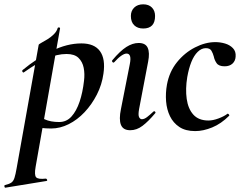

<svg xmlns="http://www.w3.org/2000/svg" viewBox="-92 -594 1111 889"><path d="M-67 275Q-70 276 -71.5 270Q-73 264 -69 263Q-49 258 -39.5 251.5Q-30 245 -25 229.5Q-20 214 -15 185L87 -386Q87 -389 99 -395.5Q111 -402 127.5 -412Q144 -422 157.5 -435.5Q171 -449 175 -464Q177 -468 182 -467Q187 -466 186 -462L73 178Q66 217 75.5 227Q85 237 120 233Q124 233 126 238Q128 243 123 244ZM145 1Q120 1 95.5 -2Q71 -5 57 -8L67 -70Q88 -54 115 -41.5Q142 -29 182 -29Q216 -29 239 -54.5Q262 -80 276.5 -123Q291 -166 297 -220Q301 -252 295.5 -280Q290 -308 271.5 -326Q253 -344 216 -344Q172 -344 125 -322.5Q78 -301 20 -260Q16 -256 12.5 -261Q9 -266 13 -270Q77 -323 147.5 -358Q218 -393 285 -393Q345 -393 371 -357Q397 -321 387 -253Q380 -202 356.5 -156Q333 -110 299.5 -74.5Q266 -39 226 -19Q186 1 145 1Z M511 9Q478 9 468 -16Q458 -41 468 -89L509 -297Q519 -346 494 -346Q484 -346 469.5 -336Q455 -326 437 -306Q433 -302 429 -306.5Q425 -311 428 -315Q464 -358 493 -376.5Q522 -395 550 -395Q582 -395 592 -372.5Q602 -350 594 -309L552 -89Q547 -61 552 -51.5Q557 -42 565 -42Q576 -42 589 -52Q602 -62 618 -77Q622 -81 626 -77Q630 -73 626 -69Q595 -32 568 -11.5Q541 9 511 9ZM571 -462Q545 -462 529.5 -477Q514 -492 514 -520Q514 -544 529.5 -559Q545 -574 571 -574Q597 -574 611.5 -559Q626 -544 626 -520Q626 -462 571 -462Z M812 13Q767 13 738.5 -6Q710 -25 695 -56Q680 -87 677 -125Q674 -163 681 -202Q692 -262 727.5 -306Q763 -350 811 -374.5Q859 -399 905 -399Q928 -399 950 -392.5Q972 -386 986.5 -371Q1001 -356 999 -332Q998 -312 984.5 -299.5Q971 -287 948 -287Q921 -287 911 -301.5Q901 -316 898 -332Q894 -347 887 -359Q880 -371 861 -371Q841 -371 823.5 -354Q806 -337 794 -307Q782 -277 775 -237Q766 -182 772.5 -136Q779 -90 803.5 -63Q828 -36 873 -36Q894 -36 919.5 -45.5Q945 -55 961 -67Q963 -69 967 -65Q971 -61 969 -58Q932 -21 890.5 -4Q849 13 812 13Z"/></svg>

Font: Cormorant Light
Style: Italic
Weight: 300
Italic angle: -10°
Designer: Christian Thalmann (Catharsis Fonts)
Foundry: Catharsis Fonts
Version: Version 4.000